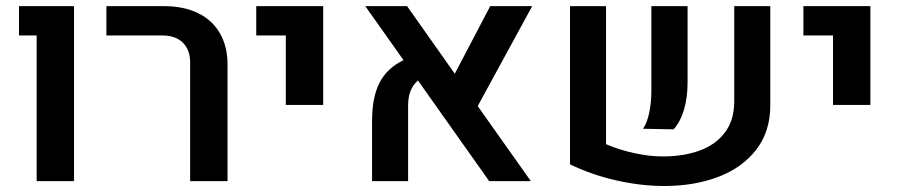

<svg xmlns="http://www.w3.org/2000/svg" viewBox="-20 -601 2984 637"><path d="M101.6 -483.4H43V-580.6H225.6V0H101.6Z M610.8 -393.6Q610.8 -436 586.4 -459.7Q562 -483.4 517.6 -483.4H333V-580.6H524.4Q589.8 -580.6 637.2 -557.4Q684.6 -534.2 709.7 -490.5Q734.9 -446.8 734.9 -386.2V0H610.8Z M928.2 -483.4H830.1V-580.6H1052.2V-252.9H928.2Z M1564.9 -249 1741.2 0H1603L1366.7 -334Q1350.1 -319.8 1342 -299.3Q1334 -278.8 1334 -251V0H1214.4V-200.7Q1214.4 -278.8 1239.5 -327.1Q1264.6 -375.5 1318.8 -401.4L1191.9 -580.6H1330.6L1488.8 -356.4L1606.4 -580.6H1745.6Z M1990.7 -122.6Q2035.2 -103.5 2085 -92.8Q2134.8 -82 2178.7 -82Q2248.5 -82 2302 -101.8Q2355.5 -121.6 2385.7 -162.4Q2416 -203.1 2416 -264.6V-580.6H2535.6V-251.5Q2535.6 -164.6 2488.8 -104.2Q2441.9 -43.9 2362.3 -13.9Q2282.7 16.1 2184.1 16.1Q2107.4 16.1 2025.9 -2.2Q1944.3 -20.5 1871.1 -55.7V-580.6H1990.7ZM2141.1 -302.7V-580.6H2261.2V-327.1Q2261.2 -277.3 2249.3 -237.1Q2237.3 -196.8 2214.8 -171.9L2113.3 -173.8Q2126.5 -192.4 2133.8 -226.3Q2141.1 -260.3 2141.1 -302.7Z M2743.7 -483.4H2645.5V-580.6H2867.7V-252.9H2743.7Z"/></svg>

Font: Heebo Medium
Style: Regular
Weight: 500
Designer: Oded Ezer
Foundry: Meir Sadan
Version: Version 2.001; ttfautohint (v1.5.14-ce02) -l 8 -r 50 -G 200 